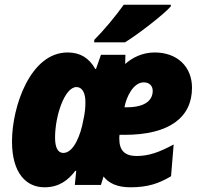

<svg xmlns="http://www.w3.org/2000/svg" viewBox="-20 -786 853 816"><path d="M381 -617 380 -606H511C561 -636 676 -724 706 -759V-766H506C471 -717 423 -659 381 -617ZM169 10C230 10 269 -19 300 -60H304L298 0H409L420 -36C442 -7 479 10 534 10C608 10 655 -6 707 -37L718 -172C659 -140 613 -123 561 -123C512 -123 487 -145 487 -196C487 -201 487 -207 488 -213H510C698 -213 796 -286 796 -413C796 -502 734 -563 637 -563C584 -563 541 -540 512 -514L513 -553H409L388 -493H385C358 -540 321 -563 267 -563C109 -563 31 -333 31 -185C31 -48 93 10 169 10ZM518 -330H509C517 -375 547 -436 591 -436C616 -436 629 -420 629 -400C629 -365 604 -330 518 -330ZM249 -136C226 -136 214 -159 214 -201C214 -295 255 -416 305 -416C329 -416 343 -392 343 -352C343 -332 342 -310 334 -275C323 -212 293 -136 249 -136Z"/></svg>

Font: Noto Sans SemiCondensed Black
Style: Italic
Weight: 900
Width: 4
Italic angle: -12°
Designer: Monotype Design Team
Foundry: Monotype Imaging Inc.
Version: Version 2.013